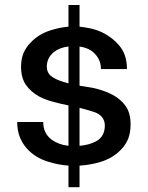

<svg xmlns="http://www.w3.org/2000/svg" viewBox="-20 -660 600 779"><path d="M257.8 -639.6V-551.8C234.6 -549.8 210.6 -545 185.5 -537.1C152.3 -526.7 125 -509.8 103.5 -486.3C91.8 -474.6 82.4 -460.6 75.2 -444.3C68.7 -428.1 65.4 -409.8 65.4 -389.6C65.4 -358.4 72.3 -333.3 85.9 -314.5C99.6 -295.6 117.2 -280.3 138.7 -268.6C156.2 -259.4 175.1 -252.3 195.3 -247.1C216.1 -241.2 237 -236.3 257.8 -232.4V-68.5C231.3 -71.4 208.9 -79.5 190.4 -92.8C167 -109.7 155.3 -133.8 155.3 -165H49.8C49.8 -142.3 53.4 -121.7 60.5 -103.5C67.7 -85.9 77.1 -70.6 88.9 -57.6C111.7 -32.2 140.6 -14.3 175.8 -3.9C202.9 4.8 230.3 10.1 257.8 11.9V99.6H302.7V12C330.3 10.4 357.6 5.7 384.8 -2C419.9 -12.4 448.6 -29.3 470.7 -52.7C483.1 -65.1 492.8 -79.8 500 -96.7C506.5 -113.6 509.8 -133.1 509.8 -155.3C509.8 -186.5 502.9 -211.6 489.3 -230.5C475.6 -249.3 458 -264.3 436.5 -275.4C404 -292.3 367.2 -303.4 326.2 -308.6C318.1 -309.7 310.3 -310.9 302.7 -312.3V-471.2C326.2 -468.1 345.4 -459.8 360.4 -446.3C379.9 -428.1 389.6 -405.9 389.6 -379.9H495.1C495.1 -420.9 483.7 -453.8 460.9 -478.5C438.8 -503.3 412.4 -521.8 381.8 -534.2C364.9 -540.7 347.7 -545.2 330.1 -547.8C320.9 -549.6 311.8 -550.9 302.7 -551.7V-639.6ZM302.7 -222.4C323.4 -217.3 342.6 -211.8 360.4 -206.1C390.3 -196.3 405.3 -177.7 405.3 -150.4C405.3 -121.1 393.6 -99.9 370.1 -86.9C351.3 -76.7 328.8 -70.5 302.7 -68.3ZM257.8 -321.8C244.7 -325.2 232.7 -328.9 221.7 -333C206.1 -338.9 193.4 -346 183.6 -354.5C174.5 -363.6 169.9 -375.3 169.9 -389.6C169.9 -413.7 179.7 -433.6 199.2 -449.2C214.7 -461.2 234.3 -468.6 257.8 -471.4V-408.2Z"/></svg>

Font: Helmet
Style: Regular
Weight: 400
Designer: Carl Enlund
Version: 1.0